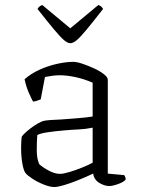

<svg xmlns="http://www.w3.org/2000/svg" viewBox="-20 -749 566 773"><path d="M198 4Q182 4 157.5 -5.5Q133 -15 112 -28.5Q91 -42 83 -52Q75 -62 70 -90.5Q65 -119 65 -152Q65 -164 65.5 -175Q66 -186 67 -196Q67 -200 77 -210Q87 -220 102 -231.5Q117 -243 132.5 -252Q148 -261 159 -263Q170 -265 187 -266Q204 -267 226 -268Q253 -270 291.5 -273Q330 -276 353 -280V-416Q319 -431 284 -438.5Q249 -446 220 -446Q206 -446 191 -444Q176 -442 161 -439L144 -349Q140 -348 132 -344.5Q124 -341 113 -340Q105 -355 95 -378Q85 -401 79 -430Q105 -453 139.5 -468.5Q174 -484 210 -492Q246 -500 275 -500Q289 -500 311.5 -492.5Q334 -485 358 -474Q382 -463 398 -450.5Q414 -438 414 -428V-50L480 -44Q482 -42 484 -36.5Q486 -31 486 -26Q478 -16 455.5 -8Q433 0 420 0Q401 0 380 -12.5Q359 -25 355 -50Q325 -36 294 -23.5Q263 -11 237.5 -3.5Q212 4 198 4ZM221 -49Q235 -49 260 -56.5Q285 -64 311 -74.5Q337 -85 353 -94V-235Q323 -229 298 -228Q273 -227 238 -224Q203 -221 172 -216.5Q141 -212 130 -205Q128 -177 128 -143.5Q128 -110 138 -88Q152 -75 176.5 -62Q201 -49 221 -49ZM263 -575Q252 -575 237 -588Q222 -601 197 -631Q172 -661 131 -713Q132 -715 136 -720Q140 -725 150 -729L263 -635L376 -729Q386 -725 390 -720Q394 -715 395 -713Q353 -659 328 -629Q303 -599 288.5 -587Q274 -575 263 -575Z"/></svg>

Font: Texturina Thin
Style: Regular
Weight: 100
Designer: Guillermo Torres Carreño
Foundry: Omnibus-Type
Version: Version 1.002; ttfautohint (v1.8.3)